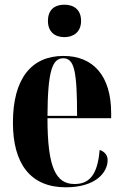

<svg xmlns="http://www.w3.org/2000/svg" viewBox="-20 -787 525 817"><path d="M254 -629C293 -629 325 -651 325 -698C325 -747 293 -767 254 -767C214 -767 184 -747 184 -698C184 -651 214 -629 254 -629ZM260 10C387 10 438 -53 438 -106C438 -128 423 -143 404 -149C395 -36 355 -4 297 -4C217 -4 182 -75 182 -284H453V-306C453 -464 377 -549 250 -549C114 -549 35 -453 35 -265C35 -91 109 10 260 10ZM308 -294H182C183 -486 203 -539 249 -539C296 -539 308 -486 308 -294Z"/></svg>

Font: Noto Serif Display ExtraCondensed ExtraBold
Style: Regular
Weight: 800
Width: 2
Designer: Monotype Design Team
Foundry: Monotype Imaging Inc.
Version: Version 2.009